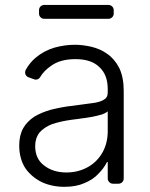

<svg xmlns="http://www.w3.org/2000/svg" viewBox="-20 -731 596 764"><path d="M146 -6.4Q104.8 -27 80.3 -62.5Q56.5 -100.5 56.5 -152Q56.5 -192.1 72.1 -220.5Q86.6 -246.4 115.8 -266.3Q144.2 -283.4 182.2 -294.4Q232.2 -306.5 266.3 -309.7L307.5 -315.3Q339.8 -319.6 344.5 -320.3Q375.4 -323.5 392.4 -333.8Q408.7 -342.3 408.7 -362.9V-376.4Q408.7 -433.2 375.7 -463.8Q343.4 -495.7 280.9 -495.7Q220.5 -495.7 184.3 -469.8Q154.5 -449.6 139.6 -424Q137.1 -419.4 132.3 -416.7Q127.5 -414.1 122.5 -414.1Q119 -414.1 114.7 -415.8L93.8 -423.3Q87.4 -425.4 83.6 -430.8Q79.9 -436.1 79.9 -442.8Q79.9 -448.5 82.4 -453.1Q100.1 -484 122.9 -502.1Q153.8 -528.4 196.7 -541.5Q237.9 -552.9 278.8 -552.9Q308.9 -552.9 344.5 -544.7Q380.3 -535.9 406.6 -516.7Q435.4 -497.2 454.5 -460.6Q472.3 -423.3 472.3 -370V-21Q472.3 -12.1 466.3 -6Q460.2 0 451.3 0H429.7Q421.2 0 415 -6Q408.7 -12.1 408.7 -21V-86.3H405.9Q392.8 -60.7 371.4 -39.4Q349.8 -16 315.3 -2.1Q282.7 12.4 236.2 12.4Q186.8 12.4 146 -6.4ZM155.2 -72.8Q190.7 -44.7 244.7 -44.7Q292.6 -44.7 332 -67.5Q368.6 -88.8 389.2 -126.8Q408.7 -163.4 408.7 -209.2V-288Q404.1 -283 386 -275.6Q365.8 -269.9 347.7 -266.3L332.7 -263.8Q317.1 -261 305 -259.9L294.4 -258.2Q271.7 -255 266.3 -254.6Q224.8 -249.3 187.5 -237.2Q155.9 -224.8 137.4 -203.8Q120 -181.5 120 -149.9Q120 -99.1 155.2 -72.8ZM135.3 -690.7Q135.3 -699.2 141.3 -705.3Q147.4 -711.3 155.9 -711.3H411.6Q420.1 -711.3 426.3 -705.3Q432.5 -699.2 432.5 -690.7V-676.8Q432.5 -668.3 426.3 -662.3Q420.1 -656.2 411.6 -656.2H155.9Q147.4 -656.2 141.3 -662.3Q135.3 -668.3 135.3 -676.8Z"/></svg>

Font: DeltaSans Light
Style: Regular
Weight: 300
Designer: Rasmus Andersson
Foundry: rsms
Version: Version 3.012